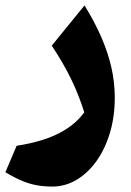

<svg xmlns="http://www.w3.org/2000/svg" viewBox="-20 -407 486 713"><path d="M406.2 -44.6Q406.2 -100.6 393.8 -155.8Q381.3 -210.9 356.6 -268.1Q331.9 -325.4 293.9 -386.9L172.2 -237.5Q216.1 -171.5 244.9 -111.7Q273.6 -51.8 293 10.3Q265.3 47.7 225.6 72.7Q185.9 97.7 138.8 112.3Q91.6 127 41.8 134.3L0 232.6Q35.2 253.6 63.6 265.2Q92 276.9 118.6 281.3Q145.2 285.8 174.3 285.8Q221.8 285.8 263.8 261.1Q305.8 236.3 337.9 191.7Q370 147 388.1 86.6Q406.2 26.2 406.2 -44.6Z"/></svg>

Font: Pinar FD VF
Style: Regular
Weight: 300
Designer: Amin Abedi
Version: Version 2.000